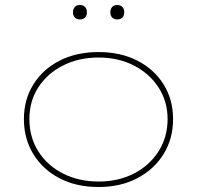

<svg xmlns="http://www.w3.org/2000/svg" viewBox="-20 -741 791 771"><path d="M376 10Q287 10 219.5 -25Q152 -60 114 -122Q76 -184 76 -263Q76 -341 114 -402Q152 -463 219.5 -497.5Q287 -532 376 -532Q464 -532 531.5 -497.5Q599 -463 637 -402Q675 -341 675 -263Q675 -184 637 -122.5Q599 -61 531.5 -25.5Q464 10 376 10ZM376 -12Q455 -12 517.5 -44Q580 -76 616.5 -133Q653 -190 653 -263Q653 -334 616.5 -390Q580 -446 517.5 -478Q455 -510 376 -510Q296 -510 233 -478Q170 -446 134 -390.5Q98 -335 98 -263Q98 -190 134 -133Q170 -76 233.5 -44Q297 -12 376 -12ZM451 -663Q437 -663 430 -671Q423 -679 423 -692Q423 -704 430 -712.5Q437 -721 451 -721Q464 -721 471.5 -713Q479 -705 479 -692Q479 -679 472 -671Q465 -663 451 -663ZM301 -663Q287 -663 280 -671Q273 -679 273 -692Q273 -704 280 -712.5Q287 -721 301 -721Q314 -721 321.5 -713Q329 -705 329 -692Q329 -679 322 -671Q315 -663 301 -663Z"/></svg>

Font: Lexend Exa Thin
Style: Regular
Weight: 250
Designer: Bonnie Shaver-Troup, Thomas Jockin
Foundry: Lexend
Version: Version 1.007